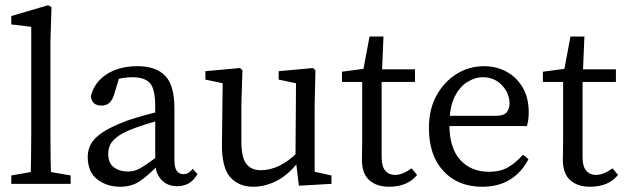

<svg xmlns="http://www.w3.org/2000/svg" viewBox="-20 -700 2376 731"><path d="M23 0V-32L126 -50H145L249 -32V0ZM96 0Q99 -96 99 -193V-598L23 -607V-639L163 -680L176 -673L172 -542V-193Q172 -96 175 0Z M437 11Q387 11 350.5 -17Q314 -45 314 -103Q314 -129 326 -151.5Q338 -174 370.5 -196Q403 -218 465 -241Q494 -251 533.5 -262Q573 -273 607 -279V-246Q576 -240 540.5 -228.5Q505 -217 484 -209Q443 -193 423 -176.5Q403 -160 397.5 -144.5Q392 -129 392 -115Q392 -79 413.5 -63Q435 -47 467 -47Q483 -47 497.5 -52Q512 -57 534 -72Q556 -87 594 -115L606 -69H580Q539 -27 509 -8Q479 11 437 11ZM654 9Q617 9 594 -16Q571 -41 571 -84V-294Q571 -362 550.5 -384Q530 -406 484 -406Q468 -406 447.5 -403Q427 -400 401 -390L438 -418L414 -339Q402 -298 367 -298Q329 -298 326 -334Q339 -387 386.5 -417.5Q434 -448 503 -448Q574 -448 609 -411.5Q644 -375 644 -288V-93Q644 -62 653 -49.5Q662 -37 678 -37Q690 -37 698.5 -43Q707 -49 714 -57L732 -37Q716 -11 697 -1Q678 9 654 9Z M944 11Q889 11 856.5 -25.5Q824 -62 825 -153L828 -396L847 -379L762 -397V-429L894 -441L903 -432L899 -303V-162Q899 -101 917.5 -76.5Q936 -52 973 -52Q1045 -52 1114 -121L1128 -81H1114Q1075 -32 1031.5 -10.5Q988 11 944 11ZM1118 7 1105 -100 1107 -383 1041 -397V-429L1172 -441L1181 -432L1178 -303V-46L1242 -32V0Z M1461 11Q1414 11 1386 -14Q1358 -39 1358 -92Q1358 -109 1358.5 -125.5Q1359 -142 1359 -169V-388H1282V-427L1396 -442L1359 -412L1387 -561H1440L1434 -418L1433 -400V-102Q1433 -66 1447 -50Q1461 -34 1484 -34Q1512 -34 1547 -59L1568 -34Q1532 11 1461 11ZM1396 -388V-436H1560V-388Z M1816 11Q1724 11 1668.5 -48.5Q1613 -108 1613 -213Q1613 -284 1642 -336.5Q1671 -389 1718.5 -418.5Q1766 -448 1823 -448Q1870 -448 1908.5 -427Q1947 -406 1970 -367Q1993 -328 1993 -272Q1993 -256 1991 -242.5Q1989 -229 1986 -220H1647V-259H1866Q1899 -259 1909.5 -273Q1920 -287 1920 -306Q1920 -345 1891 -375.5Q1862 -406 1818 -406Q1789 -406 1759.5 -388Q1730 -370 1710.5 -330.5Q1691 -291 1691 -225Q1691 -137 1732 -91.5Q1773 -46 1842 -46Q1886 -46 1916 -64Q1946 -82 1971 -111L1992 -94Q1967 -45 1923 -17Q1879 11 1816 11Z M2226 11Q2179 11 2151 -14Q2123 -39 2123 -92Q2123 -109 2123.5 -125.5Q2124 -142 2124 -169V-388H2047V-427L2161 -442L2124 -412L2152 -561H2205L2199 -418L2198 -400V-102Q2198 -66 2212 -50Q2226 -34 2249 -34Q2277 -34 2312 -59L2333 -34Q2297 11 2226 11ZM2161 -388V-436H2325V-388Z"/></svg>

Font: Lisu Bosa ExtraLight
Style: Regular
Weight: 200
Designer: David Morse, Annie Olsen, Victor Gaultney, Frank Grießhammer (Latin)
Foundry: SIL International
Version: Version 2.000